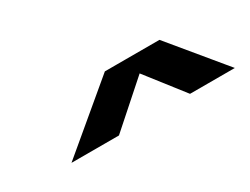

<svg xmlns="http://www.w3.org/2000/svg" viewBox="-29 -849 485 373"><g transform="rotate(-30 213.0 -662.0)"><path d="M59 -601.5H165.5L302.5 -723H204ZM325.5 -602.5H426L326.5 -723H231.5Z"/></g></svg>

Font: Anybody
Style: Bold Italic
Weight: 700
Italic angle: -10°
Designer: Tyler Finck
Foundry: Etcetera Type Company
Version: Version 1.113;gftools[0.9.25]